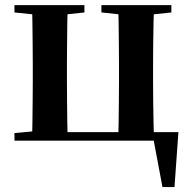

<svg xmlns="http://www.w3.org/2000/svg" viewBox="-20 -556 761 759"><path d="M105.9 0Q107.6 -25.5 108.1 -67.4Q108.6 -109.4 109.1 -154.7Q109.6 -200 109.6 -234.8V-301.2Q109.6 -335.7 109.1 -381Q108.6 -426.4 108.1 -468.7Q107.6 -511 105.9 -535.7H247.6Q246.6 -511 246.1 -468.7Q245.6 -426.4 245.1 -381Q244.6 -335.7 244.6 -301.2V-234.8Q244.6 -200 245.1 -154.7Q245.6 -109.4 246.1 -67.4Q246.6 -25.5 247.6 0ZM447.4 0Q448.4 -25.5 448.9 -67.4Q449.4 -109.4 449.9 -154.7Q450.4 -200 450.4 -234.8V-301.2Q450.4 -335.7 449.9 -381Q449.4 -426.4 448.9 -468.7Q448.4 -511 447.4 -535.7H588.9Q587.9 -511 587 -468.7Q586.1 -426.4 585.6 -381Q585.1 -335.7 585.1 -301.2V-234.8Q585.1 -200 585.6 -154.7Q586.1 -109.4 587 -67.4Q587.9 -25.5 588.9 0ZM622.2 183.5 581.7 -32.6 631 0H176.1V-33.6H685.3L669.8 183.5ZM37.2 -506.8V-535.7H313.8V-506.8L208.6 -495.5H147ZM380.9 -506.8V-535.7H657.5V-506.8L550.8 -495.5H487.7ZM37.2 0V-29.9L147 -40.2H176.9V0Z"/></svg>

Font: Noto Serif TC
Style: Regular
Weight: 200
Designer: Ryoko NISHIZUKA 西塚涼子 (kana & ideographs); Frank Grießhammer (Latin, Greek & Cyrillic); Wenlong ZHANG 张文龙 (bopomofo); San
Foundry: Adobe
Version: Version 2.001;hotconv 1.1.0;makeotfexe 2.6.0